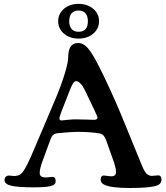

<svg xmlns="http://www.w3.org/2000/svg" viewBox="-20 -943 843 975"><path d="M275.4 -835.4Q275.4 -873 304.7 -898.2Q334 -923.3 378.9 -923.3Q424.3 -923.3 453.6 -898.2Q482.9 -873 482.9 -835.4Q482.9 -797.4 453.6 -772.2Q424.3 -747.1 378.9 -747.1Q334 -747.1 304.7 -772.2Q275.4 -797.4 275.4 -835.4ZM378.9 -781.7Q426.3 -781.7 426.3 -835.4Q426.3 -860.8 414.3 -875.2Q402.3 -889.6 378.9 -889.6Q355.5 -889.6 343.5 -875.2Q331.5 -860.8 331.5 -835.4Q331.5 -810.1 343.5 -795.9Q355.5 -781.7 378.9 -781.7ZM236.8 -236.3 196.8 -127.4Q181.6 -86.9 181.6 -64.5Q181.6 -43 209.5 -42Q215.8 -41.5 229.2 -43.2Q242.7 -44.9 247.1 -44.9Q262.7 -43.5 262.7 -22.5Q262.7 -3.9 236.1 2.2Q209.5 8.3 150.9 8.3Q74.2 8.3 38.6 0.5Q2.9 -7.3 2.9 -28.3Q2.9 -38.1 8.1 -44.2Q13.2 -50.3 21.5 -51.3Q25.9 -51.8 40.8 -50Q55.7 -48.3 63 -50.3Q78.6 -51.8 90.3 -63.7Q102.1 -75.7 117.9 -106.9Q133.8 -138.2 162.1 -206.1L262.7 -442.9Q290.5 -508.8 308.3 -567.1Q326.2 -625.5 326.2 -650.9Q326.2 -724.6 376.5 -724.6Q403.8 -724.6 426 -698.7Q448.2 -672.9 477.1 -616.7Q506.8 -559.1 538.6 -489.5Q570.3 -419.9 588.1 -377.4Q606 -335 641.6 -247.1Q677.2 -159.2 689 -131.3Q690.9 -127 695.6 -115.5Q700.2 -104 701.9 -99.9Q703.6 -95.7 707.5 -87.2Q711.4 -78.6 713.9 -75Q716.3 -71.3 720.2 -65.9Q724.1 -60.5 728 -57.9Q731.9 -55.2 736.3 -53.2Q742.7 -48.3 762.2 -50.8Q781.7 -53.2 784.7 -52.7Q799.8 -51.3 799.8 -30.3Q799.8 -8.8 776.4 -0.5Q739.7 11.7 639.6 11.7Q540 11.7 507.8 -5.9Q491.2 -14.6 491.2 -30.8Q491.2 -50.3 505.9 -51.8Q511.7 -51.8 526.1 -49.6Q540.5 -47.4 547.4 -47.9Q569.3 -48.3 569.3 -70.3Q569.3 -85 559.6 -116.7L519.5 -229.5Q513.7 -245.6 506.1 -254.4Q498.5 -263.2 484.4 -265.6Q438.5 -273.4 373 -273.4Q341.8 -273.4 273.4 -266.6Q258.8 -265.1 250.7 -258.3Q242.7 -251.5 236.8 -236.3ZM367.2 -336.9Q390.1 -336.9 420.7 -335.7Q451.2 -334.5 457 -334.5Q475.1 -334.5 475.1 -346.2Q475.1 -351.1 459.5 -383.3L415 -477.1Q406.7 -493.2 402.1 -501.5Q397.5 -509.8 387.2 -520.3Q377 -530.8 367.2 -530.8Q357.9 -530.8 351.6 -521Q345.2 -511.2 335.9 -488.3L293.5 -380.4Q281.7 -348.6 281.7 -341.3Q281.7 -336.9 283.7 -334.5Q285.6 -332 287.8 -331.8Q290 -331.5 294.9 -331.5Q296.9 -331.5 306.9 -332.8Q316.9 -334 333.3 -335.4Q349.6 -336.9 367.2 -336.9Z"/></svg>

Font: Cooper* Medium
Style: Regular
Weight: 500
Designer: Owen Earl
Foundry: indestructible type*
Version: Version 0.001